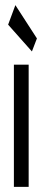

<svg xmlns="http://www.w3.org/2000/svg" viewBox="-20 -729 164 749"><path d="M91.8 -476.6V0H34.2V-476.6ZM11.7 -632.8 40 -709 124 -579.1 104.5 -528.3Z"/></svg>

Font: Vancouver Drive
Style: Regular
Weight: 400
Designer: Valery Zaveryaev
Foundry: Cyreal (www.cyreal.org)
Version: Version 1.06